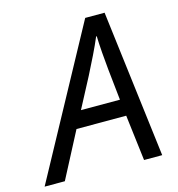

<svg xmlns="http://www.w3.org/2000/svg" viewBox="-163 -806 832 899"><g transform="rotate(-15 252.5 -357.0)"><path d="M-57 0 331 -714H425L513 0H425L398 -222H157L41 0ZM389 -302 373 -452Q369 -490 365.5 -536Q362 -582 361 -617H358Q342 -579 321 -536Q300 -493 277 -448L200 -302Z"/></g></svg>

Font: BC Sans
Style: Italic
Weight: 400
Italic angle: -12°
Designer: Monotype Design Team
Designer: Province of B.C.
Foundry: Monotype Imaging Inc.
Version: Version 2.000;GOOG;noto-source:20170915:90ef993387c0